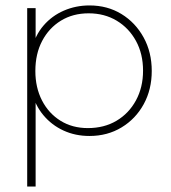

<svg xmlns="http://www.w3.org/2000/svg" viewBox="-20 -490 629 706"><path d="M309 10Q257 10 213.5 -10Q170 -30 139.5 -66.5Q109 -103 97 -152V-309Q109 -360 140 -396Q171 -432 215 -451Q259 -470 309 -470Q375 -470 426.5 -438.5Q478 -407 508 -352.5Q538 -298 538 -229Q538 -161 508.5 -107Q479 -53 427 -21.5Q375 10 309 10ZM80 196V-460H111V-348L101 -237L111 -123V196ZM303 -19Q363 -19 408.5 -46Q454 -73 480 -121Q506 -169 506 -230Q506 -292 480 -339.5Q454 -387 409 -414Q364 -441 306 -441Q248 -441 204 -414Q160 -387 135 -339.5Q110 -292 110 -229Q110 -168 134.5 -120.5Q159 -73 202.5 -46Q246 -19 303 -19Z"/></svg>

Font: Outfit Thin
Style: Regular
Weight: 100
Designer: Rodrigo Fuenzalida
Foundry: fragTYPE
Version: Version 1.100;gftools[0.9.27]